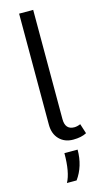

<svg xmlns="http://www.w3.org/2000/svg" viewBox="-145 -783 568 1054"><g transform="rotate(-15 139.0 -256.0)"><path d="M192 6Q143 6 113 -25Q83 -56 83 -108V-739H163V-118Q163 -58 215 -58Q231 -58 250 -66L268 -10Q238 6 192 6ZM96 227Q125 174 125 65H200Q200 159 151 227Z"/></g></svg>

Font: Cantarell
Style: Regular
Weight: 400
Designer: Dave Crossland, Nikolaus Waxweiler, Florian Fecher, Jacques Le Bailly, Eben Sorkin, Alexei Vanyashin, Alexios Zavras, Em
Version: Version 0.303